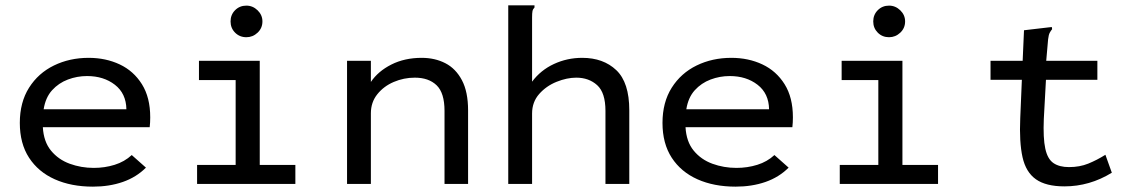

<svg xmlns="http://www.w3.org/2000/svg" viewBox="-20 -687 4240 717"><path d="M327 10Q246 10 184.5 -17.5Q123 -45 88.5 -98Q54 -151 54 -228Q54 -305 88.5 -359.5Q123 -414 181.5 -442.5Q240 -471 311 -471Q375 -471 427 -446.5Q479 -422 510 -372.5Q541 -323 541 -249Q541 -240 540.5 -230Q540 -220 539 -212H140Q143 -158 170.5 -124.5Q198 -91 240.5 -75.5Q283 -60 330 -60Q371 -60 408 -71.5Q445 -83 472 -108L525 -61Q489 -25 438.5 -7.5Q388 10 327 10ZM143 -279H452Q451 -338 409 -370.5Q367 -403 305 -403Q268 -403 233.5 -390Q199 -377 174.5 -350Q150 -323 143 -279Z M716 0V-71H860V-388H723V-460H950V-71H1083V0ZM900 -548Q875 -548 858 -565Q841 -582 841 -607Q841 -632 858 -649Q875 -666 900 -666Q924 -666 942 -648.5Q960 -631 960 -607Q960 -582 942 -565Q924 -548 900 -548Z M1276 0V-460H1365V-381Q1392 -421 1441.5 -446Q1491 -471 1555 -471Q1604 -471 1643 -451Q1682 -431 1705 -387.5Q1728 -344 1728 -275V0H1640V-273Q1640 -340 1610.5 -368.5Q1581 -397 1529 -397Q1488 -397 1450.5 -381Q1413 -365 1389 -335Q1365 -305 1365 -264V0Z M1878 -667H1976V-659Q1970 -653 1968.5 -645.5Q1967 -638 1967 -622V-382Q1999 -425 2048.5 -448Q2098 -471 2154 -471Q2233 -471 2281.5 -425Q2330 -379 2330 -275V0H2241V-273Q2241 -341 2210 -369Q2179 -397 2132 -397Q2097 -397 2058.5 -381.5Q2020 -366 1993.5 -336Q1967 -306 1967 -263V0H1878Z M2727 10Q2646 10 2584.5 -17.5Q2523 -45 2488.5 -98Q2454 -151 2454 -228Q2454 -305 2488.5 -359.5Q2523 -414 2581.5 -442.5Q2640 -471 2711 -471Q2775 -471 2827 -446.5Q2879 -422 2910 -372.5Q2941 -323 2941 -249Q2941 -240 2940.5 -230Q2940 -220 2939 -212H2540Q2543 -158 2570.5 -124.5Q2598 -91 2640.5 -75.5Q2683 -60 2730 -60Q2771 -60 2808 -71.5Q2845 -83 2872 -108L2925 -61Q2889 -25 2838.5 -7.5Q2788 10 2727 10ZM2543 -279H2852Q2851 -338 2809 -370.5Q2767 -403 2705 -403Q2668 -403 2633.5 -390Q2599 -377 2574.5 -350Q2550 -323 2543 -279Z M3116 0V-71H3260V-388H3123V-460H3350V-71H3483V0ZM3300 -548Q3275 -548 3258 -565Q3241 -582 3241 -607Q3241 -632 3258 -649Q3275 -666 3300 -666Q3324 -666 3342 -648.5Q3360 -631 3360 -607Q3360 -582 3342 -565Q3324 -548 3300 -548Z M3955 9Q3886 9 3848.5 -17.5Q3811 -44 3798.5 -100Q3786 -156 3790 -246L3796 -389H3679V-460H3799L3804 -574L3898 -585L3908 -586L3909 -578Q3904 -572 3900 -564.5Q3896 -557 3894 -540L3887 -460H4078V-389H3886L3878 -243Q3875 -171 3883.5 -132Q3892 -93 3914 -78Q3936 -63 3972 -63Q4012 -63 4044 -76Q4076 -89 4108 -109L4132 -42Q4049 9 3955 9Z"/></svg>

Font: Inconsolata Expanded Medium
Style: Regular
Weight: 500
Width: 7
Monospace: yes
Designer: Raph Levien, Cyreal, Brenton Simpson
Foundry: Raph Levien, Cyreal, Google
Version: Version 3.001; ttfautohint (v1.8.2.53-6de2)